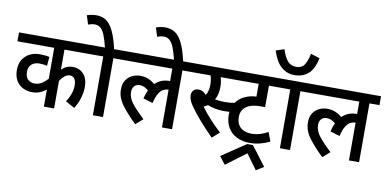

<svg xmlns="http://www.w3.org/2000/svg" viewBox="-96 -1199 3516 1736"><g transform="rotate(10 1662.0 -331.0)"><path d="M724 -540H432V-356Q475 -399 534 -399Q595 -399 633.5 -357.5Q672 -316 672 -239Q672 -191 657 -139Q642 -87 610 -36L527 -82Q549 -115 564 -155Q579 -195 579 -236Q579 -319 520 -319Q498 -319 475 -301.5Q452 -284 432 -252V0H338V-156Q313 -137 282.5 -123.5Q252 -110 210 -110Q164 -110 125 -129.5Q86 -149 63 -188Q40 -227 40 -285Q40 -365 90.5 -412.5Q141 -460 223 -460Q246 -460 270.5 -457.5Q295 -455 309 -451L302 -369Q289 -372 269.5 -374.5Q250 -377 233 -377Q186 -377 159.5 -353Q133 -329 133 -285Q133 -234 158.5 -212.5Q184 -191 217 -191Q255 -191 284 -209.5Q313 -228 338 -256V-540H0V-622H724Z M881 -540V0H788V-540H710V-622H972V-540ZM791 -615Q773 -689 755.5 -732Q738 -775 716 -793.5Q694 -812 665 -812Q646 -812 631 -808.5Q616 -805 603 -800L577 -881Q617 -896 663 -896Q714 -896 752 -871.5Q790 -847 820 -786Q850 -725 875 -615Z M959 -540V-622H1607V-540H1515V0H1422V-346Q1419 -346 1417 -346Q1396 -346 1374.5 -335Q1353 -324 1333.5 -293Q1314 -262 1300 -203L1212 -229Q1222 -273 1239 -308Q1221 -323 1202 -332.5Q1183 -342 1160 -342Q1126 -342 1108.5 -321.5Q1091 -301 1091 -269Q1091 -215 1129.5 -165.5Q1168 -116 1244 -44L1179 13Q1099 -63 1048 -131.5Q997 -200 997 -274Q997 -328 1020 -361.5Q1043 -395 1078 -410.5Q1113 -426 1148 -426Q1189 -426 1221.5 -413Q1254 -400 1285 -374Q1338 -426 1417 -426Q1420 -426 1422 -425V-540Z M1425 -615Q1407 -689 1389.5 -732Q1372 -775 1350 -793.5Q1328 -812 1299 -812Q1280 -812 1265 -808.5Q1250 -805 1237 -800L1211 -881Q1251 -896 1297 -896Q1348 -896 1386 -871.5Q1424 -847 1454 -786Q1484 -725 1509 -615Z M1938 -325Q1966 -325 1989 -327Q2012 -329 2037 -335L2045 -252Q2022 -247 1998 -245Q1974 -243 1949 -243Q1907 -243 1866 -251Q1825 -259 1797 -271Q1780 -260 1761 -250Q1797 -200 1846 -146.5Q1895 -93 1947 -46L1881 13Q1807 -61 1750 -127.5Q1693 -194 1661 -242Q1640 -273 1633.5 -295Q1627 -317 1627 -336Q1627 -357 1641.5 -376Q1656 -395 1691 -395Q1712 -395 1729 -385.5Q1746 -376 1761 -358Q1774 -377 1780 -402.5Q1786 -428 1786 -457Q1786 -481 1782.5 -502.5Q1779 -524 1773 -540H1593V-622H1993V-540H1866Q1872 -523 1875.5 -500.5Q1879 -478 1879 -451Q1879 -413 1871.5 -384Q1864 -355 1850 -334Q1871 -330 1893 -327.5Q1915 -325 1938 -325Z M2440 -540H2309V-343H2266Q2222 -343 2191 -335Q2160 -327 2139 -312Q2116 -296 2103 -272Q2090 -248 2090 -215Q2090 -168 2109 -139.5Q2128 -111 2159 -98Q2190 -85 2226 -85Q2272 -85 2306.5 -96Q2341 -107 2379 -127L2410 -44Q2369 -24 2323.5 -12Q2278 0 2227 0Q2160 0 2108 -25.5Q2056 -51 2026.5 -100Q1997 -149 1997 -219Q1997 -283 2027 -328Q2057 -373 2107 -397Q2157 -421 2215 -423V-540H1958V-622H2440ZM1985 163 2207 14H2260L2394 191L2325 234L2224 96L2040 234Z M2598 -540V0H2505V-540H2427V-622H2689V-540ZM2716 -864Q2695 -761 2644.5 -717.5Q2594 -674 2518 -674Q2449 -674 2397 -719.5Q2345 -765 2314 -864L2390 -889Q2413 -818 2442.5 -784Q2472 -750 2521 -750Q2572 -750 2596 -786Q2620 -822 2634 -890Z M2676 -540V-622H3324V-540H3232V0H3139V-346Q3136 -346 3134 -346Q3113 -346 3091.5 -335Q3070 -324 3050.5 -293Q3031 -262 3017 -203L2929 -229Q2939 -273 2956 -308Q2938 -323 2919 -332.5Q2900 -342 2877 -342Q2843 -342 2825.5 -321.5Q2808 -301 2808 -269Q2808 -215 2846.5 -165.5Q2885 -116 2961 -44L2896 13Q2816 -63 2765 -131.5Q2714 -200 2714 -274Q2714 -328 2737 -361.5Q2760 -395 2795 -410.5Q2830 -426 2865 -426Q2906 -426 2938.5 -413Q2971 -400 3002 -374Q3055 -426 3134 -426Q3137 -426 3139 -425V-540Z"/></g></svg>

Font: Noto Sans SemiCondensed Medium
Style: Italic
Weight: 500
Width: 4
Italic angle: -12°
Designer: Monotype Design Team
Foundry: Monotype Imaging Inc.
Version: Version 2.013; ttfautohint (v1.8.4.7-5d5b)